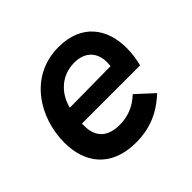

<svg xmlns="http://www.w3.org/2000/svg" viewBox="-130 -647 801 801"><g transform="rotate(-45 271.0 -246.5)"><path d="M252 9C332 9 397.5 -17 459.5 -75L384.5 -144C346 -108 305 -91.5 255 -91.5C187 -91.5 151 -125.5 148 -184C148 -191.5 147.5 -198.5 148 -207H491C498.5 -235 503 -268.5 503 -298C503 -412.5 440.5 -502 304 -502C133 -502 39.5 -350 39.5 -202C39.5 -85.5 103 9 252 9ZM159 -289.5C173 -350 223 -409.5 305 -409.5C375 -409.5 403 -364.5 403 -316C403 -307 402.5 -299.5 402 -292Z"/></g></svg>

Font: HK Grotesk SemiBold
Style: Italic
Weight: 600
Italic angle: -16°
Designer: Alfredo Marco Pradil
Foundry: Hanken Design Co.
Version: Version 3.001;FEAKit 1.0